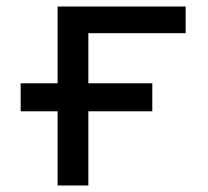

<svg xmlns="http://www.w3.org/2000/svg" viewBox="-20 -570 640 590"><path d="M157 -228H43.5V-314H157V-550H550.5V-468H251.5V-314H448V-228H251.5V0H157Z"/></svg>

Font: JuliaMono SemiBold
Style: Regular
Weight: 600
Monospace: yes
Designer: cormullion
Foundry: corm
Version: Version 0.055; ttfautohint (v1.8.4)